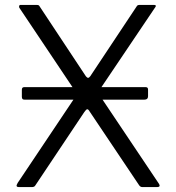

<svg xmlns="http://www.w3.org/2000/svg" viewBox="-20 -762 717 782"><path d="M583 -397V-370Q583 -356 567 -356H81Q74 -356 71.5 -359Q69 -362 69 -368V-396Q69 -407 78 -407H574Q583 -407 583 -397ZM625 -17Q632 -7 629.5 -3.5Q627 0 620 0H560Q552 0 547 -7L345 -308Q340 -317 335.5 -317Q331 -317 323 -305L124 -7Q122 -3 118 -1.5Q114 0 110 0H57Q50 0 48 -3.5Q46 -7 52 -17L287 -368Q292 -374 291.5 -379Q291 -384 286 -391L59 -730Q57 -733 58 -737.5Q59 -742 64 -742H128Q135 -742 137.5 -740.5Q140 -739 142 -735L330 -451Q335 -445 339 -445Q343 -445 348 -452L536 -735Q538 -739 541 -740.5Q544 -742 549 -742H608Q614 -742 614.5 -738.5Q615 -735 612 -732L385 -395Q382 -390 381.5 -385.5Q381 -381 385 -375L625 -17Z"/></svg>

Font: Libre Franklin Light
Style: Regular
Weight: 300
Designer: Pablo Impallari, Rodrigo Fuenzalida, Nhung Nguyen
Foundry: Impallari Type
Version: Version 3.000